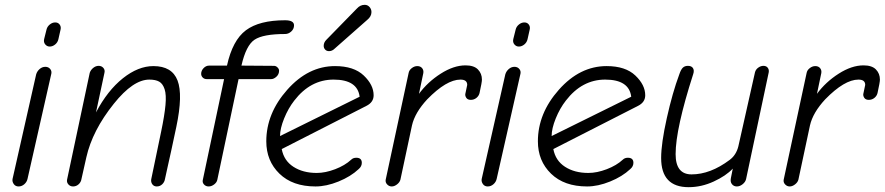

<svg xmlns="http://www.w3.org/2000/svg" viewBox="-20 -767 3668 796"><path d="M186 -574Q175 -574 167.5 -583Q160 -592 163 -605L173 -645Q176 -657 186.5 -665.5Q197 -674 209 -674Q221 -674 227.5 -665Q234 -656 231 -644L222 -604Q219 -591 208.5 -582.5Q198 -574 186 -574ZM32 -25 130 -459Q134 -472 144.5 -481Q155 -490 168 -490Q181 -490 188.5 -480.5Q196 -471 192 -458L94 -25Q91 -12 80.5 -3Q70 6 57 6Q44 6 37 -4Q30 -14 32 -25Z M283 6Q271 6 263.5 -2.5Q256 -11 258 -22L352 -465Q356 -477 366.5 -485.5Q377 -494 389 -494Q401 -494 408.5 -485.5Q416 -477 413 -465L378 -301Q426 -392 489.5 -442.5Q553 -493 616 -493Q693 -493 716 -433.5Q739 -374 711 -241Q700 -188 689.5 -140.5Q679 -93 673.5 -68.5Q668 -44 664 -25Q662 -12 652.5 -3Q643 6 630 6Q618 6 611.5 -3Q605 -12 607 -24Q627 -122 648 -221Q662 -288 666 -331Q670 -374 662.5 -397Q655 -420 640 -428.5Q625 -437 599 -437Q532 -437 452 -337Q363 -226 338 -115L318 -26Q316 -12 306 -3Q296 6 283 6Z M821 -22 909 -439H837Q827 -439 820.5 -445.5Q814 -452 814 -461Q814 -474 824 -484.5Q834 -495 847 -495H921Q944 -600 999.5 -641.5Q1055 -683 1162 -683Q1199 -683 1199 -662Q1199 -647 1187.5 -636.5Q1176 -626 1162 -626Q1071 -626 1035.5 -602.5Q1000 -579 981 -495L1116 -494Q1124 -494 1130.5 -487.5Q1137 -481 1137 -474Q1137 -459 1126 -449Q1115 -439 1104 -439H969L881 -22Q879 -11 868 -2.5Q857 6 845 6Q833 6 825.5 -2.5Q818 -11 821 -22Z M1344 -555Q1334 -555 1328 -561.5Q1322 -568 1322 -577Q1322 -591 1333 -602L1459 -731Q1473 -747 1492 -747Q1504 -747 1512 -738Q1520 -729 1520 -717Q1520 -699 1503 -685L1367 -565Q1357 -555 1344 -555ZM1288 6Q1193 6 1138.5 -47Q1084 -100 1084 -181Q1084 -297 1171 -395Q1258 -493 1369 -493Q1447 -493 1488 -454Q1529 -415 1529 -372Q1529 -343 1499 -328L1148 -149Q1157 -101 1196.5 -75.5Q1236 -50 1293 -50Q1329 -50 1369.5 -65.5Q1410 -81 1436 -105Q1444 -113 1457 -113Q1480 -113 1480 -92Q1480 -77 1467 -66Q1434 -35 1383.5 -14.5Q1333 6 1288 6ZM1141 -203 1471 -366Q1462 -437 1363 -437Q1267 -437 1200 -350Q1175 -318 1158 -276Q1141 -234 1141 -203Z M1579 -22 1674 -464Q1676 -476 1687 -484.5Q1698 -493 1710 -493Q1723 -493 1730 -484.5Q1737 -476 1735 -464L1717 -378Q1753 -427 1807 -461.5Q1861 -496 1910 -496Q1945 -496 1961.5 -479Q1978 -462 1978 -437Q1978 -426 1968 -381Q1965 -369 1955 -361Q1945 -353 1932 -353Q1919 -353 1913.5 -361Q1908 -369 1909 -377Q1917 -413 1917 -415Q1917 -437 1889 -437Q1831 -437 1751 -355Q1700 -300 1688 -247L1640 -22Q1637 -11 1626 -2.5Q1615 6 1604 6Q1593 6 1585 -2.5Q1577 -11 1579 -22Z M2131 -574Q2120 -574 2112.5 -583Q2105 -592 2108 -605L2118 -645Q2121 -657 2131.5 -665.5Q2142 -674 2154 -674Q2166 -674 2172.5 -665Q2179 -656 2176 -644L2167 -604Q2164 -591 2153.5 -582.5Q2143 -574 2131 -574ZM1977 -25 2075 -459Q2079 -472 2089.5 -481Q2100 -490 2113 -490Q2126 -490 2133.5 -480.5Q2141 -471 2137 -458L2039 -25Q2036 -12 2025.5 -3Q2015 6 2002 6Q1989 6 1982 -4Q1975 -14 1977 -25Z M2414 6Q2319 6 2264.5 -47Q2210 -100 2210 -181Q2210 -297 2297 -395Q2384 -493 2495 -493Q2573 -493 2614 -454Q2655 -415 2655 -372Q2655 -343 2625 -328L2274 -149Q2283 -101 2322.5 -75.5Q2362 -50 2419 -50Q2455 -50 2495.5 -65.5Q2536 -81 2562 -105Q2570 -113 2583 -113Q2606 -113 2606 -92Q2606 -77 2593 -66Q2560 -35 2509.5 -14.5Q2459 6 2414 6ZM2267 -203 2597 -366Q2588 -437 2489 -437Q2393 -437 2326 -350Q2301 -318 2284 -276Q2267 -234 2267 -203Z M2835 9Q2721 9 2721 -112Q2721 -172 2744.5 -277.5Q2768 -383 2796 -458Q2803 -479 2811 -486.5Q2819 -494 2832 -494Q2847 -494 2853 -484.5Q2859 -475 2854 -460Q2781 -233 2781 -128Q2781 -44 2847 -44Q2925 -44 3005 -104Q3032 -124 3041 -160L3110 -467Q3113 -479 3123.5 -486.5Q3134 -494 3145 -494Q3157 -494 3163 -486Q3169 -478 3167 -467L3073 -24Q3070 -12 3058.5 -3Q3047 6 3035 6Q3022 6 3014.5 -3.5Q3007 -13 3010 -28L3018 -68Q2990 -38 2939 -14.5Q2888 9 2835 9Z M3229 -22 3324 -464Q3326 -476 3337 -484.5Q3348 -493 3360 -493Q3373 -493 3380 -484.5Q3387 -476 3385 -464L3367 -378Q3403 -427 3457 -461.5Q3511 -496 3560 -496Q3595 -496 3611.5 -479Q3628 -462 3628 -437Q3628 -426 3618 -381Q3615 -369 3605 -361Q3595 -353 3582 -353Q3569 -353 3563.5 -361Q3558 -369 3559 -377Q3567 -413 3567 -415Q3567 -437 3539 -437Q3481 -437 3401 -355Q3350 -300 3338 -247L3290 -22Q3287 -11 3276 -2.5Q3265 6 3254 6Q3243 6 3235 -2.5Q3227 -11 3229 -22Z"/></svg>

Font: Comic Neue
Style: Italic
Weight: 400
Italic angle: -12°
Designer: Craig Rozynski
Foundry: Craig Rozynski
Version: Version 2.003